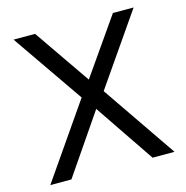

<svg xmlns="http://www.w3.org/2000/svg" viewBox="-104 -798 868 896"><g transform="rotate(-15 330.0 -350.0)"><path d="M30 0 277 -357 40 -700H144L331 -429L520 -700H620L384 -359L630 0H524L329 -288L132 0Z"/></g></svg>

Font: Golos Text
Style: Regular
Weight: 400
Designer: A.Korolkova, Vitaly Kuzmin
Foundry: ParaType Ltd
Version: Version 2.004